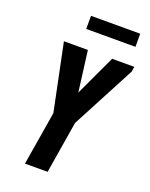

<svg xmlns="http://www.w3.org/2000/svg" viewBox="-168 -1012 860 1100"><g transform="rotate(20 262.0 -462.5)"><path d="M125 0 179 -327 95 -735H241L273 -487L389 -735H524L519 -704L315 -317L263 0ZM191 -845V-925H491V-845Z"/></g></svg>

Font: Iosevka SS04 Heavy Oblique
Style: Regular
Weight: 900
Italic angle: -9°
Monospace: yes
Designer: Belleve Invis
Foundry: Belleve Invis
Version: Version 19.0.0; ttfautohint (v1.8.4)